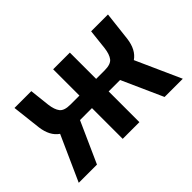

<svg xmlns="http://www.w3.org/2000/svg" viewBox="-88 -738 976 976"><g transform="rotate(-45 400.0 -250.0)"><path d="M185 -500 197 -391Q202 -351 217.5 -331Q233 -311 277 -311H342V-500H462V-311H523Q567 -311 582.5 -331Q598 -351 603 -391L615 -500H736L718 -343Q709 -273 665 -243L774 0H643L544 -221H462V0H342V-221H256L157 0H26L135 -243Q91 -273 82 -343L64 -500Z"/></g></svg>

Font: Moderustic Med
Style: Regular
Weight: 500
Designer: Tural Alisoy
Foundry: TAFT Foundry
Version: Version 2.110